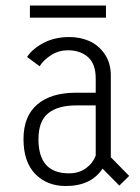

<svg xmlns="http://www.w3.org/2000/svg" viewBox="-20 -642 490 674"><path d="M85 -622.5H352V-580H85ZM399 9.5 340 -50Q299.5 11 211 11Q145 11 103.8 -31.2Q62.5 -73.5 62.5 -154Q62.5 -234 110.8 -275.2Q159 -316.5 246 -316.5H316V-366.5Q316 -417.5 289 -441.5Q262 -465.5 218 -465.5Q186.5 -465.5 160 -448.8Q133.5 -432 119 -409.5L75 -442Q94.5 -471.5 133.8 -491.8Q173 -512 223.5 -512Q261.5 -512 293.8 -497.8Q326 -483.5 347.5 -452.2Q369 -421 369 -377.5V-90L433.5 -24.5ZM222 -33.5Q257 -33.5 281.5 -51.2Q306 -69 316 -96V-272H248Q183 -272 149 -244.2Q115 -216.5 115 -153Q115 -33.5 222 -33.5Z"/></svg>

Font: League Mono Condensed UltraLight
Style: Regular
Weight: 200
Width: 1
Designer: Tyler Finck
Foundry: The League of Moveable Type / Tyler Finck
Version: Version 2.210